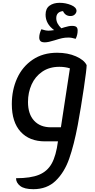

<svg xmlns="http://www.w3.org/2000/svg" viewBox="-20 -980 672 1365"><path d="M596 -517Q596 -488 576 -353Q556 -218 533 -92Q506 51 472 148Q438 245 376 305Q314 365 217 365Q153 365 123.5 342Q94 319 94 287Q198 287 257.5 262.5Q317 238 348 182Q379 126 392 25H300Q189 25 126.5 -43.5Q64 -112 64 -240Q64 -340 101.5 -423Q139 -506 212 -555.5Q285 -605 386 -605Q462 -605 520 -579.5Q578 -554 596 -517ZM342 -75H413L477 -494Q444 -505 402 -505Q331 -505 280.5 -470.5Q230 -436 204.5 -379Q179 -322 179 -255Q179 -169 222.5 -122Q266 -75 342 -75ZM532 -763Q532 -732 518 -704Q491 -713 465 -713Q442 -713 421.5 -708.5Q401 -704 370 -694Q323 -679 299 -679Q276 -679 267.5 -688Q259 -697 259 -714Q259 -740 274 -772Q304 -762 325 -762Q339 -762 365 -766Q304 -810 304 -876Q304 -919 332 -939.5Q360 -960 404 -960Q447 -960 485.5 -944Q524 -928 524 -902Q523 -888 511.5 -877Q500 -866 481 -866Q444 -866 428 -901Q405 -899 392.5 -886.5Q380 -874 380 -851Q380 -813 416 -779Q421 -781 438 -786Q455 -791 467.5 -793.5Q480 -796 492 -796Q515 -796 523.5 -788Q532 -780 532 -763Z"/></svg>

Font: Lemonada
Style: Regular
Weight: 400
Designer: Mohamed Gaber (Arabic) Eduardo Tunni (Latin)
Foundry: Kief Type Foundry
Version: Version 3.006